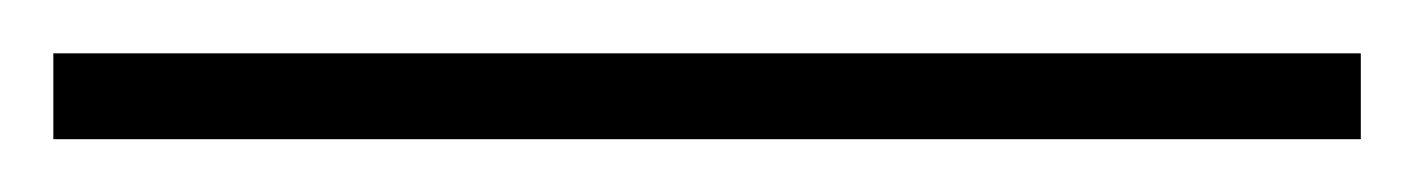

<svg xmlns="http://www.w3.org/2000/svg" viewBox="-21 148 530 72"><path d="M-1 168V200.2H489.3V168Z"/></svg>

Font: Yaldevi Colombo ExtraLight
Style: Regular
Weight: 275
Designer: Sol Matas, Denzil Rajitha, Kosala Senevirathne and Pathum Egodawatta
Foundry: Mooniak
Version: Version 1.020 ; ttfautohint (v1.6)